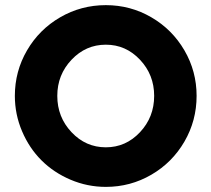

<svg xmlns="http://www.w3.org/2000/svg" viewBox="-20 -731 827 751"><path d="M394 0Q321.8 0 255.9 -28.1Q189.9 -56.2 142.1 -104Q94.2 -151.9 66.2 -217.8Q38.1 -283.7 38.1 -356Q38.1 -452.1 85.7 -533.9Q133.3 -615.7 215.3 -663.3Q297.4 -710.9 394 -710.9Q490.2 -710.9 572 -663.3Q653.8 -615.7 701.4 -533.9Q749 -452.1 749 -356Q749 -259.3 701.4 -177.2Q653.8 -95.2 572 -47.6Q490.2 0 394 0ZM204.1 -356Q204.1 -272.9 259.8 -213.9Q315.4 -154.8 394 -154.8Q472.2 -154.8 527.6 -213.9Q583 -272.9 583 -356Q583 -438.5 527.6 -497.3Q472.2 -556.2 394 -556.2Q315.4 -556.2 259.8 -497.3Q204.1 -438.5 204.1 -356Z"/></svg>

Font: Biathlonist
Style: Bold
Weight: 700
Designer: Go4gold
Foundry: Go4gold
Version: Version 3.010;FEAKit 1.0